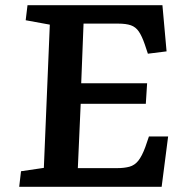

<svg xmlns="http://www.w3.org/2000/svg" viewBox="-20 -720 710 740"><path d="M172 -625 79 -642 86 -700H606L622 -522L550 -513L538 -549Q527 -581 515 -598.5Q503 -616 484.5 -622.5Q466 -629 435 -629H302L293 -399H547L542 -320H291L280 -72H431Q459 -72 479 -77.5Q499 -83 513 -100.5Q527 -118 540 -153L554 -194H628L603 0H54L61 -60L149 -73Z"/></svg>

Font: Literata 7pt SemiBold
Style: Italic
Weight: 600
Italic angle: -2°
Designer: Latin by Veronika Burian and Jose Scaglione. Greek by Irene Vlachou. Cyrillic by Vera Evstafieva
Foundry: TypeTogether
Version: Version 3.002